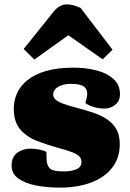

<svg xmlns="http://www.w3.org/2000/svg" viewBox="-20 -843 595 877"><path d="M272 -60Q307 -60 329.5 -70Q352 -80 352 -103Q352 -118 343 -128Q334 -138 311.5 -147Q289 -156 248 -167Q193 -182 146.5 -200.5Q100 -219 71.5 -253Q43 -287 43 -347Q43 -384 58 -417.5Q73 -451 106 -477.5Q139 -504 191 -519Q243 -534 317 -534Q370 -534 418.5 -522Q467 -510 497.5 -483Q528 -456 528 -412Q528 -382 506.5 -364.5Q485 -347 456 -347Q432 -347 406 -355Q380 -363 370 -373L375 -392Q384 -426 368.5 -443Q353 -460 304 -460Q280 -460 261.5 -453.5Q243 -447 233 -436.5Q223 -426 223 -412Q223 -399 233 -389Q243 -379 265.5 -370.5Q288 -362 325 -352Q363 -342 399.5 -330.5Q436 -319 464.5 -301Q493 -283 510 -255.5Q527 -228 527 -185Q527 -121 492 -76.5Q457 -32 395.5 -9Q334 14 253 14Q196 14 146 4.5Q96 -5 64.5 -27Q33 -49 33 -87Q33 -126 58.5 -145Q84 -164 118 -164Q141 -164 161.5 -159.5Q182 -155 192 -149L193 -114Q194 -88 207.5 -74Q221 -60 272 -60ZM494 -616 449 -572 292 -682 137 -571 88 -619 221 -785Q236 -805 252.5 -814Q269 -823 285 -823Q301 -823 317 -818.5Q333 -814 348 -807Z"/></svg>

Font: Literata Black
Style: Italic
Weight: 900
Italic angle: -2°
Designer: Latin by Veronika Burian and Jose Scaglione. Greek by Irene Vlachou. Cyrillic by Vera Evstafieva
Foundry: TypeTogether
Version: Version 3.002